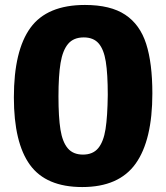

<svg xmlns="http://www.w3.org/2000/svg" viewBox="-20 -741 671 775"><path d="M36 -348Q36 -537 103 -629Q170 -721 323 -721Q426 -721 485.5 -681.5Q545 -642 570 -564Q595 -486 595 -364Q595 -175 527.5 -80.5Q460 14 312 14Q166 14 101 -75.5Q36 -165 36 -348ZM415 -358Q415 -443 407 -492.5Q399 -542 378 -566Q357 -590 318 -590Q277 -590 255 -564Q233 -538 224.5 -487Q216 -436 216 -352Q216 -268 224 -218Q232 -168 253.5 -142.5Q275 -117 315 -117Q355 -117 376.5 -143Q398 -169 406 -220Q414 -271 415 -358Z"/></svg>

Font: Bitter Pro ExtraBold
Style: Regular
Weight: 800
Designer: Sol Matas, and Bitter project Authors
Foundry: Sol Matas
Version: Version 1.010